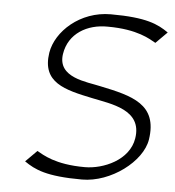

<svg xmlns="http://www.w3.org/2000/svg" viewBox="-46 -618 598 656"><g transform="rotate(5 253.5 -289.5)"><path d="M110 -426C94 -322 174 -304 270 -284C335 -270 444 -260 428 -160C416 -84 328 -47 265 -47C162 -47 119 -77 99 -88L60 -49C96 -24 136 -4 259 -4C358 -4 463 -84 475 -160C494 -283 404 -304 294 -327C247 -338 144 -343 157 -426C168 -497 231 -533 301 -532C404 -532 448 -502 468 -491L507 -530C471 -555 431 -575 308 -575C203 -575 122 -500 110 -426Z"/></g></svg>

Font: Charger Sport
Style: HLObl
Weight: 100
Designer: Jasper
Foundry: Cannot Into Space Fonts
Version: Version 1.1